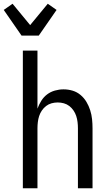

<svg xmlns="http://www.w3.org/2000/svg" viewBox="-58 -1005 578 1025"><path d="M64 0V-735H142V-425Q150 -447 162.5 -467Q175 -487 193.5 -501Q212 -515 235 -521.5Q258 -528 281 -528Q306 -528 329.5 -521Q353 -514 372 -498Q391 -482 403.5 -461Q416 -440 423.5 -416.5Q431 -393 433.5 -368.5Q436 -344 436 -320V0H358V-320Q358 -337 356 -353.5Q354 -370 349 -385.5Q344 -401 334.5 -415Q325 -429 312 -439Q299 -449 283 -453.5Q267 -458 250 -458Q233 -458 217 -453.5Q201 -449 188 -439Q175 -429 165.5 -415Q156 -401 151 -385.5Q146 -370 144 -353.5Q142 -337 142 -320V0ZM57 -815 -38 -952 9 -985 103 -871 197 -985 244 -952 149 -815Z"/></svg>

Font: Iosevka Fixed
Style: Regular
Weight: 400
Monospace: yes
Designer: Belleve Invis
Foundry: Belleve Invis
Version: Version 33.2.4